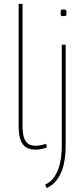

<svg xmlns="http://www.w3.org/2000/svg" viewBox="-20 -760 433 988"><path d="M96 -740V-113Q96 -70 105 -47.5Q114 -25 129 -17.5Q144 -10 163 -10Q187 -10 217 -20L221 -1Q192 10 163 10Q138 10 118.5 0.5Q99 -9 87.5 -35.5Q76 -62 76 -113V-740ZM307 -677Q296 -677 294 -679.5Q292 -682 292 -694Q292 -706 294 -708.5Q296 -711 307 -711Q317 -711 319.5 -708.5Q322 -706 322 -694Q322 -682 319.5 -679.5Q317 -677 307 -677ZM318 -530V-14Q318 64 300 114Q282 164 248 191Q242 196 235 200Q228 204 221 208L212 190Q223 185 234 177Q265 153 281.5 106Q298 59 298 -14V-530Z"/></svg>

Font: Georama Thin
Style: Regular
Weight: 100
Designer: Jean-Baptiste Levee
Foundry: Production Type
Version: Version 1.000